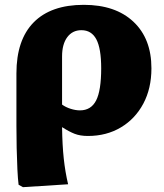

<svg xmlns="http://www.w3.org/2000/svg" viewBox="-20 -549 678 795"><path d="M75 226 57 216Q54 193 52 152Q50 111 49 63.5Q48 16 48 -28V-245Q48 -384 119.5 -456.5Q191 -529 327 -529Q458 -529 532.5 -459Q607 -389 607 -266Q607 -183 573.5 -120Q540 -57 480.5 -21.5Q421 14 344 14Q312 14 289 5Q266 -4 238 -22H237Q238 52 244 107.5Q250 163 262 214ZM311 -92Q357 -92 378 -133Q399 -174 399 -266Q399 -348 379 -386Q359 -424 317 -424Q280 -424 258.5 -395Q237 -366 237 -315V-116Q252 -105 272.5 -98.5Q293 -92 311 -92Z"/></svg>

Font: Literata 12pt ExtraBold
Style: Regular
Weight: 800
Designer: Latin by Veronika Burian and Jose Scaglione. Greek by Irene Vlachou. Cyrillic by Vera Evstafieva.
Foundry: TypeTogether
Version: Version 3.002